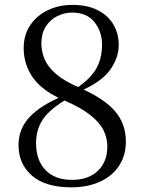

<svg xmlns="http://www.w3.org/2000/svg" viewBox="-20 -763 598 797"><path d="M274.4 14.6Q169.2 14.6 113.1 -33.7Q56.9 -82 56.9 -160.2Q56.9 -229.2 103.5 -277.9Q150 -326.7 240.4 -364.2V-369.4L263.5 -355.1Q192.5 -314.7 161.1 -271.8Q129.7 -229 129.7 -168.9Q129.7 -97.4 169.1 -56.9Q208.5 -16.4 277.9 -16.4Q347.9 -16.4 386.7 -54.2Q425.5 -92.1 425.5 -154.4Q425.5 -191.4 408.8 -224Q392.1 -256.6 352.6 -287.2Q313.2 -317.8 243.6 -347.6Q155.8 -385.4 117 -440.3Q78.3 -495.3 78.3 -563.2Q78.3 -618.1 105.5 -658.5Q132.8 -699 178.7 -720.8Q224.6 -742.7 281.2 -742.7Q342.4 -742.7 385.2 -721Q428 -699.4 450.4 -661.9Q472.8 -624.4 472.8 -576Q472.8 -522.2 435.9 -471.4Q398.9 -420.5 305.5 -381.6V-377L286.4 -389.7Q349 -429.1 376.3 -472.8Q403.5 -516.5 403.5 -577.8Q403.5 -632.1 371.8 -671.5Q340.2 -710.8 279.6 -710.8Q246.2 -710.8 216.7 -695.6Q187.2 -680.5 169.4 -651.8Q151.7 -623.1 151.7 -583.4Q151.7 -549.2 165.3 -517Q179 -484.7 213.3 -455.2Q247.7 -425.8 310.1 -399Q413.3 -353.4 457.9 -300.9Q502.5 -248.3 502.5 -175.7Q502.5 -118 474.3 -75Q446.1 -32.1 394.8 -8.7Q343.5 14.6 274.4 14.6Z"/></svg>

Font: Noto Serif HK ExtraLight
Style: Regular
Weight: 200
Designer: Ryoko NISHIZUKA 西塚涼子 (kana & ideographs); Frank Grießhammer (Latin, Greek & Cyrillic); Wenlong ZHANG 张文龙 (bopomofo); San
Foundry: Adobe
Version: Version 2.002-H1;hotconv 1.1.0;makeotfexe 2.6.0